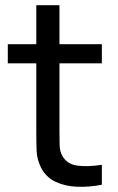

<svg xmlns="http://www.w3.org/2000/svg" viewBox="-20 -710 452 738"><path d="M371.5 0Q323.5 9.5 276.8 7.8Q230 6 193.5 -11.2Q157 -28.5 138 -65Q122 -97 120.8 -129.8Q119.5 -162.5 119.5 -204V-690H208.5V-208Q208.5 -175 209.2 -151.5Q210 -128 219.5 -111Q237.5 -79 276.8 -73.5Q316 -68 371.5 -76.5ZM10 -466.5V-540H371.5V-466.5Z"/></svg>

Font: Manrope ExtraLight Medium
Style: Regular
Weight: 500
Version: Version 4.504